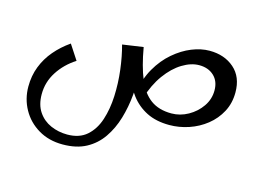

<svg xmlns="http://www.w3.org/2000/svg" viewBox="-90 -572 1330 981"><g transform="rotate(15 575.0 -81.5)"><path d="M305 247Q232 247 176.5 214Q121 181 90.5 126Q60 71 60 6Q60 -51 79 -100Q98 -149 132.5 -189.5Q167 -230 213 -262L264 -184Q206 -147 171 -92.5Q136 -38 136 26Q136 82 161 119Q186 156 227 174Q268 192 315 192Q379 192 418 157.5Q457 123 475.5 66Q494 9 497 -59.5Q500 -128 491.5 -197.5Q483 -267 467 -325L577 -341Q587 -286 590.5 -221.5Q594 -157 588 -91Q582 -25 564 35.5Q546 96 513 144Q480 192 429 219.5Q378 247 305 247ZM806 10Q736 10 685.5 -15.5Q635 -41 601 -86Q567 -131 547 -190Q527 -249 517 -317L577 -341Q594 -243 620.5 -178.5Q647 -114 690.5 -82Q734 -50 801 -50Q847 -50 889 -73.5Q931 -97 957.5 -135.5Q984 -174 984 -220Q984 -269 954 -297Q924 -325 876 -325Q833 -325 787 -297Q741 -269 702.5 -216Q664 -163 641 -88L599 -106Q611 -181 643.5 -237.5Q676 -294 721 -332.5Q766 -371 814.5 -390.5Q863 -410 908 -410Q987 -410 1038.5 -365Q1090 -320 1090 -238Q1090 -181 1065.5 -135Q1041 -89 1000 -56.5Q959 -24 908.5 -7Q858 10 806 10Z"/></g></svg>

Font: Marhey Light Light
Style: Regular
Weight: 300
Version: Version 1.000